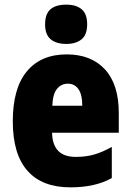

<svg xmlns="http://www.w3.org/2000/svg" viewBox="-20 -796 563 826"><path d="M267 -562Q372 -562 431.5 -497.5Q491 -433 491 -310V-225H204Q206 -121 306 -121Q349 -121 384.5 -131Q420 -141 461 -164V-30Q390 10 283 10Q161 10 98 -61.5Q35 -133 35 -274Q35 -416 95.5 -489Q156 -562 267 -562ZM272 -436Q244 -436 225.5 -414Q207 -392 205 -341H334Q334 -389 317.5 -412.5Q301 -436 272 -436ZM265 -776Q308 -776 331.5 -756Q355 -736 355 -691Q355 -647 331 -627Q307 -607 265 -607Q222 -607 198 -627Q174 -647 174 -691Q174 -736 197 -756Q220 -776 265 -776Z"/></svg>

Font: Noto Sans Telugu Condensed Black
Style: Regular
Weight: 900
Width: 3
Designer: Jelle Bosma - Monotype Design Team
Foundry: Monotype Imaging Inc.
Version: Version 2.005; ttfautohint (v1.8.4.7-5d5b)